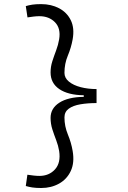

<svg xmlns="http://www.w3.org/2000/svg" viewBox="-20 -814 626 938"><path d="M181.2 104.5Q155.3 104.5 137.9 101.8Q120.6 99.1 106 94.7L113.8 39.6Q129.9 42 144.8 43.7Q159.7 45.4 172.4 45.4Q219.7 45.4 248.8 13.4Q277.8 -18.6 269 -76.2Q264.6 -103 254.6 -128.9Q244.6 -154.8 235.8 -181.9Q227.1 -209 227.1 -238.3Q227.1 -284.7 269.8 -312.3Q312.5 -339.8 389.2 -340.8V-348.6Q312.5 -349.6 269.8 -378.7Q227.1 -407.7 227.1 -460Q227.1 -488.3 235.6 -514.6Q244.1 -541 254.2 -567.6Q264.2 -594.2 269 -622.1Q277.8 -675.3 248.8 -705.1Q219.7 -734.9 172.4 -734.9Q159.7 -734.9 145 -733.2Q130.4 -731.4 114.3 -729L106 -784.2Q120.6 -788.6 137.9 -791.3Q155.3 -793.9 181.2 -793.9Q230 -793.9 268.6 -773.7Q307.1 -753.4 325.9 -715.1Q344.7 -676.8 335 -622.1Q327.6 -581.1 311.3 -542Q294.9 -502.9 294.9 -458Q294.9 -433.1 316.7 -415.3Q338.4 -397.5 374 -388.2Q409.7 -378.9 451.7 -378.9V-310.5Q408.2 -310.5 372.6 -304.4Q336.9 -298.3 315.9 -283Q294.9 -267.6 294.9 -240.2Q294.9 -197.3 311.5 -157.2Q328.1 -117.2 335 -76.2Q344.7 -19.5 325.9 21Q307.1 61.5 268.6 83Q230 104.5 181.2 104.5Z"/></svg>

Font: Cascadia Code NF Light
Style: Regular
Weight: 300
Monospace: yes
Designer: Aaron Bell
Foundry: Saja Typeworks
Version: Version 2404.023; ttfautohint (v1.8.4)